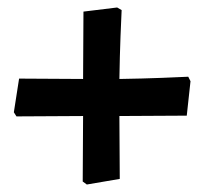

<svg xmlns="http://www.w3.org/2000/svg" viewBox="-20 -517 546 513"><path d="M299 -306Q361 -307 413 -309Q465 -311 483 -312L489 -300L479 -208L299 -207L300 -39L212 -24L201 -32L202 -207L24 -206L17 -217L31 -307L202 -306L203 -486L293 -497L305 -490Q304 -472 302 -420Q300 -368 299 -306Z"/></svg>

Font: Sahitya
Style: Bold
Weight: 700
Designer: Juan Pablo del Peral
Foundry: Juan Pablo del Peral (http://www.huertatipografica.com)
Version: Version 1.001;PS 001.000;hotconv 1.0.70;makeotf.lib2.5.58329